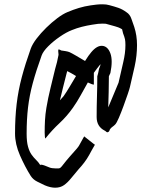

<svg xmlns="http://www.w3.org/2000/svg" viewBox="-20 -715 702 894"><path d="M420 -42Q423 -44 421.5 -40.5Q420 -37 419 -36Q413 -26 407 -15Q401 -4 395 7Q385 25 372.5 41.5Q360 58 346 73Q327 95 311 115Q295 135 278 147Q261 159 237 159Q215 159 189 148Q172 140 153 130.5Q134 121 123 104Q96 61 73 8.5Q50 -44 50 -93Q50 -167 57.5 -230.5Q65 -294 81.5 -356Q98 -418 123 -488Q131 -510 150.5 -535.5Q170 -561 195.5 -586Q221 -611 247 -630.5Q273 -650 295 -659Q321 -670 347.5 -678Q374 -686 402 -690Q414 -692 428.5 -693.5Q443 -695 457 -695Q476 -695 489 -691Q512 -685 531 -678.5Q550 -672 569 -658Q585 -648 592 -627Q599 -606 605 -590Q618 -550 618 -505Q618 -456 607 -406Q596 -356 585 -310Q583 -301 574.5 -276Q566 -251 555 -221Q544 -191 533.5 -166.5Q523 -142 516 -135Q510 -129 503.5 -124.5Q497 -120 492 -113Q490 -109 489 -105.5Q488 -102 483 -100Q482 -99 480 -99Q477 -99 473.5 -102.5Q470 -106 467 -107Q430 -126 430 -170Q430 -217 431.5 -265Q433 -313 433 -360Q433 -362 434.5 -365Q436 -368 441 -394Q443 -399 446.5 -408.5Q450 -418 446 -414Q432 -397 417 -376V-321Q410 -321 389 -331Q372 -301 355.5 -271Q339 -241 320 -214Q292 -174 257 -141.5Q222 -109 192 -71Q190 -68 189 -78Q188 -88 188 -97Q188 -127 189.5 -155Q191 -183 196 -213Q204 -260 215 -304.5Q226 -349 237 -395Q246 -424 252 -457Q253 -460 252 -466.5Q251 -473 251 -478Q251 -485 254 -485Q256 -485 259.5 -483Q263 -481 265 -480Q273 -479 285 -477Q297 -475 304 -472Q313 -468 334.5 -455.5Q356 -443 376 -431Q384 -444 391.5 -454.5Q399 -465 405 -472Q432 -504 457 -501.5Q482 -499 494 -466.5Q506 -434 494 -375L487 -360Q487 -322 486 -286Q485 -250 484 -215L532 -330Q544 -384 554 -426Q564 -468 564 -505Q564 -522 562 -532Q560 -542 553 -560Q549 -574 549 -576.5Q549 -579 548 -579Q547 -579 539 -584Q534 -587 515.5 -592.5Q497 -598 474 -604Q476 -604 470.5 -604.5Q465 -605 457 -605Q447 -605 436.5 -604Q426 -603 409 -600Q384 -596 360.5 -590Q337 -584 315 -575Q289 -565 258.5 -544Q228 -523 204.5 -499.5Q181 -476 174 -457Q148 -385 132.5 -327.5Q117 -270 110.5 -214.5Q104 -159 104 -93Q104 -55 110.5 -32Q117 -9 127 5Q137 19 148.5 30Q160 41 169 56Q165 51 174 52Q183 53 211 65Q216 67 223 68Q230 69 237 69Q249 69 253.5 69Q258 69 262.5 65Q267 61 276 49Q285 37 305 14Q345 -30 348 -37Q360 -59 366 -69.5Q372 -80 372 -80ZM290 -373Q281 -337 273 -306Q265 -275 259 -248L276 -267Q288 -284 303 -309Q318 -334 334 -361Q323 -368 312 -374Q301 -380 293 -384Q291 -378 290 -373Z"/></svg>

Font: Syne
Style: Italic
Weight: 400
Italic angle: -9°
Designer: Lucas Descroix
Foundry: Bonjour Monde
Version: Version 2.000; ttfautohint (v1.8.3)